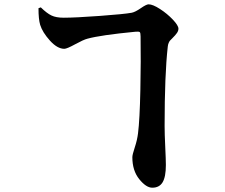

<svg xmlns="http://www.w3.org/2000/svg" viewBox="-20 -811 1040 889"><path d="M619.1 -193.8Q627 -255.9 629.9 -394.5Q632.8 -533.2 630.9 -642.1Q630.9 -659.2 627 -662.4Q623 -665.5 606.9 -664.1Q444.8 -648.4 384.8 -631.8Q366.2 -627 327.9 -606Q289.6 -585 277.8 -585Q245.6 -585 211.2 -623Q176.8 -661.1 166 -695.8Q158.2 -721.7 158.2 -772.9L168.9 -776.9Q196.8 -749.5 218.3 -739.3Q239.7 -729 274.9 -729Q328.6 -729 442.1 -737.3Q555.7 -745.6 589.8 -752Q605.5 -754.9 631.6 -772.9Q657.7 -791 668 -791Q687.5 -791 720.9 -769.3Q754.4 -747.6 780.3 -720.2Q806.2 -692.9 806.2 -678.2Q806.2 -668.5 799.6 -658.7Q793 -648.9 777.8 -633.8Q769.5 -625.5 766.8 -622.6Q764.2 -619.6 761 -612.3Q757.8 -605 756.8 -595.2Q742.2 -465.8 742.2 -228Q742.2 -190.4 745.1 -130.9Q748 -71.3 748 -46.9Q748 7.8 732.9 33Q717.8 58.1 685.1 58.1Q656.7 58.1 624.8 18.6Q592.8 -21 592.8 -83Q592.8 -94.7 604 -128.4Q615.2 -162.1 619.1 -193.8Z"/></svg>

Font: Noto Serif JP Black
Style: Regular
Weight: 900
Designer: Ryoko NISHIZUKA  (kana & ideographs); Frank Grießhammer (Latin, Greek & Cyrillic); Wenlong ZHANG  (bopomofo); Sandoll Co
Foundry: Adobe Systems Incorporated
Version: Version 1.001;PS 1.001;hotconv 16.6.54;makeotf.lib2.5.65590